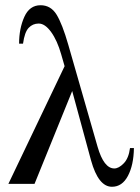

<svg xmlns="http://www.w3.org/2000/svg" viewBox="-20 -703 537 734"><path d="M477 -137H492Q491 -72 469 -30.5Q447 11 408 11Q356 11 328 -90L256 -355L112 0H12L227 -450L214 -495Q199 -548 175.5 -580.5Q152 -613 128 -613Q105 -613 89.5 -596.5Q74 -580 68 -536H53Q53 -594 73 -638.5Q93 -683 135 -683Q174 -683 196 -647.5Q218 -612 241 -532L353 -142Q377 -59 417 -59Q434 -59 453 -78.5Q472 -98 477 -137Z"/></svg>

Font: STIX MathJax Main
Style: Regular
Weight: 400
Designer: MicroPress Inc., with final additions and corrections provided by Coen Hoffman, Elsevier (retired)
Version: Version 1.1.1